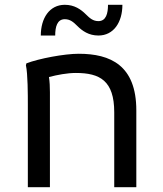

<svg xmlns="http://www.w3.org/2000/svg" viewBox="-20 -780 680 800"><path d="M250 -700C272 -700 286 -688 302 -672C323 -651 350 -632 390 -632C454 -632 490 -688 490 -760H430C430 -724 422 -692 390 -692C368 -692 354 -704 338 -720C317 -741 290 -760 250 -760C186 -760 150 -704 150 -632H210C210 -668 218 -700 250 -700ZM308 -556C248 -556 142 -536 90 -516L88 -508C96 -472 96 -384 96 -344V0H188V-396C188 -418 187 -440 184 -459C218 -468 260 -476 296 -476C396 -476 456 -444 456 -312V0H548V-320C548 -508 440 -556 308 -556Z"/></svg>

Font: Kufam Arabic Latin Roman Normal
Style: Regular
Weight: 400
Designer: Wael Morcos & Artur Schmal
Version: Version 1.200;PS 001.200;hotconv 1.0.88;makeotf.lib2.5.64775